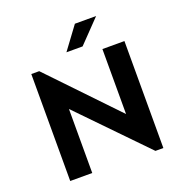

<svg xmlns="http://www.w3.org/2000/svg" viewBox="-148 -977 1058 1112"><g transform="rotate(-20 380.5 -421.0)"><path d="M534.2 -654.3V-253.9L146.5 -659.2H97.7V0H233.4V-394.5L621.1 4.9H669.9V-654.3ZM434.6 -846.7 332 -708H431.6L565.4 -846.7Z"/></g></svg>

Font: Sen-gleads
Style: Bold
Weight: 700
Designer: Kosal Sen, Philatype
Foundry: Philatype
Version: Version 1.004; ttfautohint (v1.8.3)